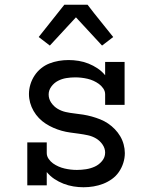

<svg xmlns="http://www.w3.org/2000/svg" viewBox="-20 -781 640 809"><path d="M332 8Q311 8 289.5 4.5Q268 1 247.5 -7Q227 -15 209 -27Q191 -39 177 -56V0H95V-181H177V-136Q177 -123 185 -111.5Q193 -100 203.5 -92.5Q214 -85 226.5 -79.5Q239 -74 252 -71Q265 -68 278 -66.5Q291 -65 304 -65Q323 -65 342.5 -68Q362 -71 379.5 -79Q397 -87 410 -102.5Q423 -118 423 -138Q423 -156 412 -172Q401 -188 385 -197.5Q369 -207 350.5 -211Q332 -215 313.5 -217.5Q295 -220 276.5 -222.5Q258 -225 240 -230Q222 -235 205 -242.5Q188 -250 172.5 -260Q157 -270 144 -283.5Q131 -297 121.5 -313.5Q112 -330 107 -348Q102 -366 102 -385Q102 -405 108 -425Q114 -445 125.5 -462.5Q137 -480 153 -493Q169 -506 188 -513.5Q207 -521 227.5 -524.5Q248 -528 269 -528Q290 -528 311.5 -524.5Q333 -521 353 -513Q373 -505 391 -493Q409 -481 423 -464V-520H505V-339H423V-384Q423 -397 415 -408.5Q407 -420 396.5 -427.5Q386 -435 374 -440.5Q362 -446 349 -449Q336 -452 323 -453.5Q310 -455 297 -455Q278 -455 259.5 -452Q241 -449 224.5 -440.5Q208 -432 196.5 -416.5Q185 -401 185 -383Q185 -364 196 -348Q207 -332 223 -322.5Q239 -313 257 -309Q275 -305 293.5 -303Q312 -301 330.5 -298Q349 -295 367 -290Q385 -285 402.5 -278Q420 -271 435.5 -260.5Q451 -250 464 -236.5Q477 -223 486.5 -207Q496 -191 501 -172.5Q506 -154 506 -136Q506 -115 499.5 -94.5Q493 -74 481 -56.5Q469 -39 451.5 -26.5Q434 -14 414.5 -6.5Q395 1 374 4.5Q353 8 332 8ZM190 -589 143 -625 251 -761H349L376 -726L457 -625L410 -589L300 -708Z"/></svg>

Font: Iosevka Plex Etoile
Style: Regular
Weight: 400
Designer: Belleve Invis
Foundry: Belleve Invis
Version: Version 25.1.1; ttfautohint (v1.8.4)